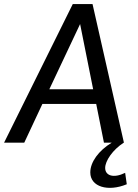

<svg xmlns="http://www.w3.org/2000/svg" viewBox="-50 -700 676 942"><path d="M-30 0H69L158 -190H422L460 0H498C434 39 393 95 393 146C393 217 480 242 572 204L564 148C507 176 466 162 466 124C466 89 503 35 557 0H558L404 -680H307ZM192 -262 343 -582 407 -262Z"/></svg>

Font: Ronzino Oblique
Style: Italic
Weight: 400
Italic angle: -8°
Designer: Nunzio Mazzaferro
Foundry: Collletttivo
Version: Version 1.000;Glyphs 3.3 (3337)